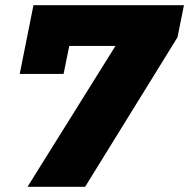

<svg xmlns="http://www.w3.org/2000/svg" viewBox="-20 -720 729 740"><path d="M689 -700 664 -576 308 0H86L425 -543H247L225 -435H56L109 -700Z"/></svg>

Font: Idrija
Style: Italic
Weight: 800
Italic angle: -11.3°
Designer: Julieta Ulanovsky
Foundry: Julieta Ulanovsky
Version: Version 7.200